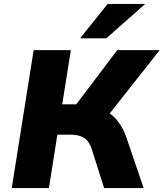

<svg xmlns="http://www.w3.org/2000/svg" viewBox="-20 -961 836 981"><path d="M40 0 152 -705H342L298 -428H385L353 -406L579 -705H796L530 -368L448 -420Q493 -411 527 -390.5Q561 -370 585.5 -337Q610 -304 626 -258L714 0H512L449 -198Q437 -238 411 -255.5Q385 -273 340 -273H273L230 0ZM389 -765 530 -941H722L523 -765Z"/></svg>

Font: Nunito Sans 8pt Black
Style: Italic
Weight: 900
Italic angle: -9°
Version: Version 3.101;gftools[0.9.27]